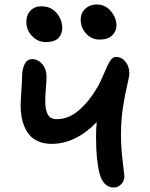

<svg xmlns="http://www.w3.org/2000/svg" viewBox="-20 -864 669 854"><path d="M422.9 -688Q388.2 -688 363.5 -714.1Q338.9 -740.2 338.9 -776.9Q338.9 -806.2 359.4 -825.2Q379.9 -844.2 410.2 -844.2Q448.2 -844.2 473.1 -814.5Q498 -784.7 498 -751Q498 -725.6 479.2 -706.8Q460.4 -688 422.9 -688ZM184.1 -676.8Q147.9 -676.8 122.6 -703.6Q97.2 -730.5 97.2 -766.1Q97.2 -797.4 115.5 -816.7Q133.8 -835.9 164.1 -835.9Q206.5 -835.9 231.7 -806.2Q256.8 -776.4 256.8 -740.2Q256.8 -711.4 239.3 -694.1Q221.7 -676.8 184.1 -676.8ZM484.9 -29.8Q463.4 -29.8 446.8 -46.1Q430.2 -62.5 422.9 -91.8Q407.2 -151.9 407.2 -254.9Q407.2 -289.1 410.2 -320.8Q316.4 -224.1 209 -224.1Q177.7 -224.1 153.3 -234.1Q128.9 -244.1 113.8 -260.5Q98.6 -276.9 89.1 -299.6Q79.6 -322.3 75.7 -345.5Q71.8 -368.7 71.8 -395Q71.8 -413.6 75 -457.8Q78.1 -502 78.1 -522.9Q78.1 -555.2 89.4 -578.1Q100.6 -601.1 123 -601.1Q148.4 -601.1 167.7 -579.1Q187 -557.1 187 -523.9Q187 -511.2 184.1 -471.7Q181.2 -432.1 181.2 -413.1Q181.2 -376 192.4 -355Q203.6 -334 232.9 -334Q285.6 -334 331.5 -374Q377.4 -414.1 412.1 -474.1Q426.3 -497.6 442.1 -536.1Q458 -574.7 469.5 -592.8Q481 -610.8 496.1 -610.8Q521 -610.8 538.1 -589.6Q555.2 -568.4 555.2 -538.1Q555.2 -523.4 545.9 -485.8Q536.6 -448.2 527.3 -389.4Q518.1 -330.6 518.1 -264.2Q518.1 -208.5 525.6 -147.2Q533.2 -85.9 533.2 -81.1Q533.2 -59.1 519 -44.4Q504.9 -29.8 484.9 -29.8Z"/></svg>

Font: Shantell Sans Irregular
Style: Regular
Weight: 500
Designer: Stephen Nixon, Anya Danilova, Shantell Martin
Foundry: Arrow Type
Version: Version 1.006;[9816181b4]